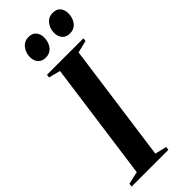

<svg xmlns="http://www.w3.org/2000/svg" viewBox="-324 -991 1027 1027"><g transform="rotate(-45 189.0 -478.0)"><path d="M-19 0 -16.5 -19 55 -35 147.5 -708 81.5 -725 84 -743H359.5L357.5 -725L288 -708L195.5 -35L261.5 -19L259 0ZM144 -812Q117 -812 101.5 -829Q86 -846 86 -874.5Q86 -907 105.5 -931.5Q125 -956 156.5 -956Q186.5 -956 200.5 -938Q214.5 -920 214.5 -895Q214.5 -860.5 196 -836.2Q177.5 -812 144 -812ZM327 -812Q300 -812 284.5 -829Q269 -846 269 -874.5Q269 -907 288.5 -931.5Q308 -956 339.5 -956Q369.5 -956 383.5 -938Q397.5 -920 397.5 -895Q397.5 -860.5 379 -836.2Q360.5 -812 327 -812Z"/></g></svg>

Font: Merriweather 144pt SemiBold
Style: Italic
Weight: 600
Italic angle: -7.8°
Version: Version 2.101